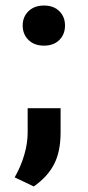

<svg xmlns="http://www.w3.org/2000/svg" viewBox="-20 -514 318 694"><path d="M33 127Q55 89 67.5 46.5Q80 4 80 -35V-123H199V-35Q199 34 175.5 79.5Q152 125 102 160ZM139 -349Q104 -349 83 -369.5Q62 -390 62 -422Q62 -453 83 -473.5Q104 -494 139 -494Q174 -494 194.5 -473.5Q215 -453 215 -422Q215 -390 194.5 -369.5Q174 -349 139 -349Z"/></svg>

Font: Celebes
Style: Bold
Weight: 700
Designer: Anugrah Pasau
Foundry: Lafontype
Version: Version 1.000; ttfautohint (v1.8.4)